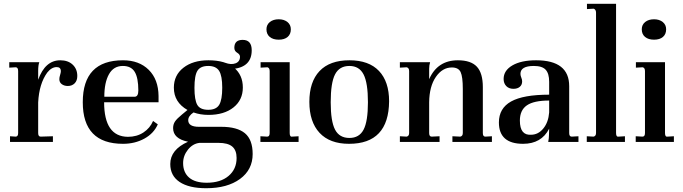

<svg xmlns="http://www.w3.org/2000/svg" viewBox="-20 -751 3615 1016"><path d="M33 0V-30L63 -28Q76 -28 76 -47V-375Q76 -395 63 -395L29 -393V-422H188Q182 -406 182 -376V-329Q219 -432 299 -432Q340 -432 364.5 -409Q389 -386 389 -349Q389 -324 375 -310Q361 -296 339 -296Q320 -296 307 -305.5Q294 -315 294 -332Q294 -342 298 -354Q302 -367 302 -374Q302 -396 280 -396Q253 -396 230 -367Q187 -308 182 -209V-47Q182 -28 195 -28L260 -30V0Z M631 10Q418 10 418 -210Q418 -432 631 -432Q716 -432 767 -381.5Q818 -331 819 -243V-210H531Q531 -28 657 -27Q704 -27 739 -50Q774 -73 790 -111L815 -93Q794 -45 744 -17.5Q694 10 631 10ZM532 -239H692Q712 -239 712 -272Q712 -339 693 -370.5Q674 -402 630 -402Q581 -402 556.5 -358Q532 -314 532 -239Z M1071 245Q980 245 930.5 212Q881 179 881 117Q881 41 975 -1Q896 -17 896 -73Q896 -93 906 -108Q916 -123 943 -145L972 -169Q900 -210 900 -287Q900 -353 950.5 -392.5Q1001 -432 1083 -432Q1172 -432 1218.5 -393Q1265 -354 1265 -288Q1265 -222 1215.5 -182.5Q1166 -143 1083 -143Q1040 -143 1004 -156Q976 -137 976 -115Q976 -80 1033 -80H1151Q1235 -80 1276 -46Q1317 -12 1317 64Q1317 147 1250 196Q1183 245 1071 245ZM1074 216Q1147 216 1189.5 180Q1232 144 1232 85Q1232 44 1209 24.5Q1186 5 1136 5H1036Q1000 9 974.5 41Q949 73 949 112Q949 161 980.5 188.5Q1012 216 1074 216ZM1082 -170Q1124 -170 1140 -196.5Q1156 -223 1156 -287Q1156 -350 1139.5 -376Q1123 -402 1082 -402Q1041 -402 1025 -377Q1009 -352 1009 -286Q1009 -222 1024 -196Q1039 -170 1082 -170ZM1212 -386 1171 -419Q1203 -407 1226.5 -416Q1250 -425 1250 -451Q1250 -463 1235 -472Q1220 -481 1220 -498Q1220 -540 1264 -540Q1312 -540 1312 -485Q1312 -396 1212 -386Z M1358 0V-30L1394 -28Q1407 -28 1407 -47V-375Q1407 -392 1395 -395L1359 -393V-422H1513V-47Q1513 -37 1516 -32Q1519 -27 1526 -28L1560 -30V0ZM1390 -596Q1390 -620 1408 -634.5Q1426 -649 1455 -649Q1483 -649 1501 -634.5Q1519 -620 1519 -596Q1519 -570 1502 -555.5Q1485 -541 1455 -541Q1425 -541 1407.5 -555.5Q1390 -570 1390 -596Z M1827 10Q1725 10 1671 -48Q1617 -106 1617 -212Q1617 -318 1671 -375Q1725 -432 1829 -432Q1932 -432 1985.5 -375.5Q2039 -319 2039 -215Q2037 10 1827 10ZM1829 -21Q1881 -21 1904 -65Q1927 -109 1927 -210Q1927 -312 1904 -357Q1881 -402 1829 -402Q1776 -402 1753 -357.5Q1730 -313 1730 -210Q1730 -109 1753 -65Q1776 -21 1829 -21Z M2096 0V-30L2132 -28Q2145 -31 2145 -47V-375Q2145 -392 2132 -395L2096 -393V-422H2256Q2251 -405 2251 -387V-332Q2295 -432 2403 -432Q2472 -432 2503.5 -398Q2535 -364 2535 -290V-47Q2535 -28 2548 -28L2583 -30V0H2374V-30L2416 -28Q2429 -31 2429 -47V-280Q2429 -345 2417.5 -369.5Q2406 -394 2371 -394Q2321 -394 2286.5 -344Q2252 -294 2251 -210V-47Q2251 -28 2264 -28L2306 -30V0Z M2748 10Q2620 10 2620 -103Q2620 -178 2684.5 -214Q2749 -250 2886 -250V-318Q2886 -362 2867.5 -382Q2849 -402 2805 -402Q2734 -402 2734 -360Q2734 -351 2739 -339Q2743 -330 2743 -320Q2743 -302 2730.5 -291.5Q2718 -281 2697 -281Q2673 -281 2659 -295.5Q2645 -310 2645 -333Q2645 -378 2691.5 -405Q2738 -432 2817 -432Q2992 -432 2992 -295V-47Q2992 -28 3005 -28L3041 -30V0H2881Q2885 -20 2885 -37L2886 -70Q2845 10 2748 10ZM2790 -38Q2828 -38 2855 -71Q2882 -104 2886 -156V-219Q2805 -219 2768 -193.5Q2731 -168 2731 -113Q2731 -73 2746 -54.5Q2761 -36 2790 -38Z M3085 0V-30L3121 -28Q3134 -31 3134 -47V-684Q3134 -700 3122 -705L3086 -703V-731H3240V-47Q3240 -37 3243 -32Q3246 -27 3253 -28L3287 -30V0Z M3344 0V-30L3380 -28Q3393 -28 3393 -47V-375Q3393 -392 3381 -395L3345 -393V-422H3499V-47Q3499 -37 3502 -32Q3505 -27 3512 -28L3546 -30V0ZM3376 -596Q3376 -620 3394 -634.5Q3412 -649 3441 -649Q3469 -649 3487 -634.5Q3505 -620 3505 -596Q3505 -570 3488 -555.5Q3471 -541 3441 -541Q3411 -541 3393.5 -555.5Q3376 -570 3376 -596Z"/></svg>

Font: UnnaMedium
Style: Regular
Weight: 500
Designer: Jorge de Buen Unna
Foundry: Omnibus-Type
Version: Version 2.008;hotconv 1.0.109;makeotfexe 2.5.65596